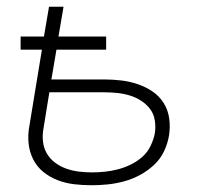

<svg xmlns="http://www.w3.org/2000/svg" viewBox="-20 -540 640 568"><path d="M251 8Q225 8 199.5 5Q174 2 150.5 -7Q127 -16 108 -31.5Q89 -47 78 -69Q67 -91 64.5 -116.5Q62 -142 67 -168L104 -393H41V-432H110L125 -520H168L153 -432H294V-393H147L132 -305H287Q313 -305 338.5 -302Q364 -299 387.5 -291Q411 -283 431 -269.5Q451 -256 464 -235.5Q477 -215 480.5 -190Q484 -165 480 -139Q476 -115 465 -92Q454 -69 435 -51.5Q416 -34 393.5 -22Q371 -10 347 -3.5Q323 3 299 5.5Q275 8 251 8ZM252 -30Q271 -30 290 -32Q309 -34 328.5 -39Q348 -44 366.5 -53Q385 -62 400.5 -75.5Q416 -89 425 -107.5Q434 -126 438 -145Q441 -164 438 -183.5Q435 -203 424 -217.5Q413 -232 397.5 -242Q382 -252 364 -257.5Q346 -263 326.5 -265Q307 -267 287 -267H126L109 -162Q105 -142 107 -122.5Q109 -103 118 -87Q127 -71 142 -59.5Q157 -48 175 -41.5Q193 -35 212.5 -32.5Q232 -30 252 -30Z"/></svg>

Font: Iosevka SS04 XLt Ex
Style: Italic
Weight: 200
Width: 7
Italic angle: -9°
Monospace: yes
Designer: Belleve Invis
Foundry: Belleve Invis
Version: Version 19.0.0; ttfautohint (v1.8.4)